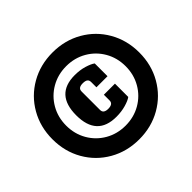

<svg xmlns="http://www.w3.org/2000/svg" viewBox="-157 -979 1041 1041"><g transform="rotate(-45 363.0 -459.0)"><path d="M30 -459Q30 -553 73.5 -629Q117 -705 193 -748.5Q269 -792 363 -792Q457 -792 533 -748.5Q609 -705 652.5 -629Q696 -553 696 -459Q696 -365 652.5 -289Q609 -213 533 -169.5Q457 -126 363 -126Q269 -126 193 -169.5Q117 -213 73.5 -289Q30 -365 30 -459ZM591 -459Q591 -523 561 -575Q531 -627 479 -657Q427 -687 363 -687Q299 -687 247 -657Q195 -627 165 -575Q135 -523 135 -459Q135 -395 165 -343Q195 -291 247 -261Q299 -231 363 -231Q427 -231 479 -261Q531 -291 561 -343Q591 -395 591 -459ZM213 -460Q213 -620 361 -620Q401 -620 434 -610Q467 -600 483 -588V-490H398V-530Q398 -545 389 -551.5Q380 -558 361 -558Q343 -558 334 -551.5Q325 -545 325 -530V-389Q325 -362 361 -362Q398 -362 398 -389V-433H483V-331Q467 -319 434 -309.5Q401 -300 362 -300Q213 -300 213 -460Z"/></g></svg>

Font: Alfa Slab One
Style: Regular
Weight: 400
Designer: JM Sole
Foundry: JM Sole
Version: Version 2.000